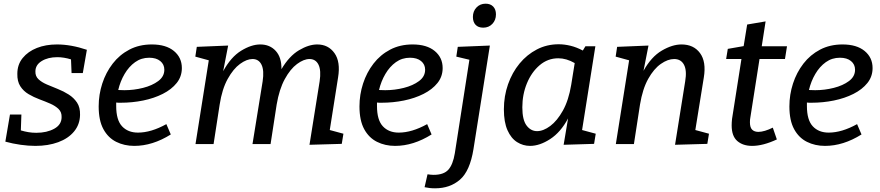

<svg xmlns="http://www.w3.org/2000/svg" viewBox="-20 -781 4769 1041"><path d="M172 10Q134 10 91.5 4Q49 -2 9 -13L34 -160H96L93 -74Q113 -68 133.5 -64.5Q154 -61 177 -61Q234 -61 274 -83Q314 -105 314 -146Q315 -173 297.5 -190Q280 -207 252.5 -219Q225 -231 194 -242.5Q163 -254 135 -270.5Q107 -287 90 -313.5Q73 -340 74 -381Q74 -431 103 -466.5Q132 -502 180 -521Q228 -540 289 -540Q365 -540 451 -511L429 -385H368L365 -459Q346 -465 327 -468Q308 -471 291 -471Q240 -471 206 -450Q172 -429 172 -394Q171 -368 188.5 -351.5Q206 -335 234 -323Q262 -311 293.5 -298.5Q325 -286 352.5 -268.5Q380 -251 397.5 -225Q415 -199 414 -158Q413 -106 381.5 -68Q350 -30 295.5 -10Q241 10 172 10Z M708 10Q654 10 610 -12Q566 -34 540.5 -81Q515 -128 515 -204Q515 -268 534.5 -328Q554 -388 591 -436Q628 -484 681.5 -512Q735 -540 803 -540Q880 -540 923 -504.5Q966 -469 966 -412Q966 -366 938 -331Q910 -296 862.5 -272Q815 -248 756 -236Q697 -224 635 -224Q629 -224 622.5 -224Q616 -224 610 -225Q610 -215 610 -206Q610 -130 642 -96Q674 -62 728 -62Q799 -62 882 -108L906 -52Q807 10 708 10ZM789 -468Q746 -468 712.5 -444Q679 -420 655.5 -380Q632 -340 621 -293Q637 -292 655 -292Q706 -292 755.5 -304.5Q805 -317 838 -341.5Q871 -366 871 -403Q871 -432 849 -450Q827 -468 789 -468Z M1658 4 1713 -340Q1722 -399 1707 -430Q1692 -461 1658 -461Q1627 -461 1590.5 -434Q1554 -407 1524 -352Q1494 -297 1480 -214L1447 0H1349L1404 -340Q1413 -399 1398 -430Q1383 -461 1349 -461Q1318 -461 1281.5 -434.5Q1245 -408 1214.5 -353Q1184 -298 1171 -214L1138 0H1040L1112 -454L1039 -474L1047 -527L1217 -534L1190 -395Q1232 -472 1287.5 -506Q1343 -540 1391 -540Q1443 -540 1475 -505Q1507 -470 1506 -406Q1548 -477 1601 -508.5Q1654 -540 1700 -540Q1760 -540 1793.5 -493Q1827 -446 1813 -361L1768 -76L1842 -56L1833 -1Z M2122 10Q2068 10 2024 -12Q1980 -34 1954.5 -81Q1929 -128 1929 -204Q1929 -268 1948.5 -328Q1968 -388 2005 -436Q2042 -484 2095.5 -512Q2149 -540 2217 -540Q2294 -540 2337 -504.5Q2380 -469 2380 -412Q2380 -366 2352 -331Q2324 -296 2276.5 -272Q2229 -248 2170 -236Q2111 -224 2049 -224Q2043 -224 2036.5 -224Q2030 -224 2024 -225Q2024 -215 2024 -206Q2024 -130 2056 -96Q2088 -62 2142 -62Q2213 -62 2296 -108L2320 -52Q2221 10 2122 10ZM2203 -468Q2160 -468 2126.5 -444Q2093 -420 2069.5 -380Q2046 -340 2035 -293Q2051 -292 2069 -292Q2120 -292 2169.5 -304.5Q2219 -317 2252 -341.5Q2285 -366 2285 -403Q2285 -432 2263 -450Q2241 -468 2203 -468Z M2282 234 2298 164Q2317 167 2331 167Q2386 167 2411 139Q2436 111 2446 50L2525 -457L2454 -474L2462 -527L2636 -534L2547 28Q2528 146 2474 193Q2420 240 2339 240Q2323 240 2310 238.5Q2297 237 2282 234ZM2600 -631Q2573 -631 2558.5 -646.5Q2544 -662 2544 -689Q2544 -720 2563.5 -740.5Q2583 -761 2613 -761Q2639 -761 2654 -745.5Q2669 -730 2669 -703Q2669 -672 2649.5 -651.5Q2630 -631 2600 -631Z M2854 10Q2816 10 2783.5 -10.5Q2751 -31 2731.5 -75Q2712 -119 2712 -188Q2712 -260 2734.5 -324Q2757 -388 2797 -436.5Q2837 -485 2891 -513Q2945 -541 3009 -541Q3040 -541 3073 -533Q3106 -525 3140 -507L3154 -530H3208L3136 -76L3210 -56L3201 -1L3036 4L3060 -139Q3020 -64 2963 -27Q2906 10 2854 10ZM2892 -70Q2926 -70 2963.5 -98Q3001 -126 3032 -181.5Q3063 -237 3077 -321L3096 -439Q3051 -465 3007 -465Q2950 -465 2906 -427.5Q2862 -390 2837 -329.5Q2812 -269 2812 -199Q2812 -131 2835 -100.5Q2858 -70 2892 -70Z M3640 4 3695 -340Q3705 -399 3688.5 -430Q3672 -461 3635 -461Q3601 -461 3563 -434.5Q3525 -408 3494.5 -353.5Q3464 -299 3450 -214L3417 0H3319L3391 -454L3318 -474L3326 -527L3496 -534L3469 -397Q3511 -473 3568 -506.5Q3625 -540 3675 -540Q3741 -540 3775.5 -493Q3810 -446 3796 -361L3750 -76L3824 -56L3815 -1Z M4192 -25Q4117 10 4058 10Q4008 10 3977.5 -16.5Q3947 -43 3947 -101Q3947 -117 3949 -136L4000 -461H3917L3926 -516L4012 -531L4031 -648L4131 -665L4110 -530H4247L4236 -461H4098L4048 -142Q4047 -138 4046.5 -131.5Q4046 -125 4046 -118Q4046 -90 4058 -78Q4070 -66 4092 -66Q4108 -66 4128 -72Q4148 -78 4170 -89Z M4453 10Q4399 10 4355 -12Q4311 -34 4285.5 -81Q4260 -128 4260 -204Q4260 -268 4279.5 -328Q4299 -388 4336 -436Q4373 -484 4426.5 -512Q4480 -540 4548 -540Q4625 -540 4668 -504.5Q4711 -469 4711 -412Q4711 -366 4683 -331Q4655 -296 4607.5 -272Q4560 -248 4501 -236Q4442 -224 4380 -224Q4374 -224 4367.5 -224Q4361 -224 4355 -225Q4355 -215 4355 -206Q4355 -130 4387 -96Q4419 -62 4473 -62Q4544 -62 4627 -108L4651 -52Q4552 10 4453 10ZM4534 -468Q4491 -468 4457.5 -444Q4424 -420 4400.5 -380Q4377 -340 4366 -293Q4382 -292 4400 -292Q4451 -292 4500.5 -304.5Q4550 -317 4583 -341.5Q4616 -366 4616 -403Q4616 -432 4594 -450Q4572 -468 4534 -468Z"/></svg>

Font: Bitter Medium
Style: Italic
Weight: 500
Italic angle: -9°
Designer: Sol Matas, and Bitter project Authors
Foundry: Sol Matas
Version: Version 2.001